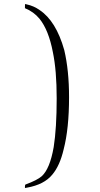

<svg xmlns="http://www.w3.org/2000/svg" viewBox="-20 -755 499 962"><path d="M105 -725Q105 -735 107 -735Q108 -734 110 -734Q113 -733 114 -733Q150 -725 178 -705Q261 -650 302 -504Q326 -402 326 -268Q326 -111 299 -7Q280 75 242 120Q201 170 116 185L105 187V179L106 171L109 169Q166 148 189 128Q230 91 249 -18Q264 -113 264 -262Q264 -402 245 -493Q224 -604 178 -661Q149 -696 105 -714Z"/></svg>

Font: KaTeX_Fraktur
Style: Bold
Weight: 700
Version: Version 1.1; ttfautohint (v1.3)